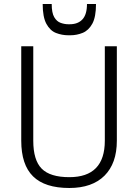

<svg xmlns="http://www.w3.org/2000/svg" viewBox="-20 -931 689 958"><path d="M326 7Q204 7 145 -51Q86 -109 86 -229V-700H146V-229Q146 -132 188 -89.5Q230 -47 326 -47Q503 -47 503 -229V-700H563V-229Q563 -172 547.5 -128.5Q532 -85 501.5 -54.5Q471 -24 427 -8.5Q383 7 326 7ZM321 -755Q289 -755 259.5 -766.5Q230 -778 211.5 -812Q193 -846 193 -911H238Q238 -867 250.5 -845.5Q263 -824 282.5 -817Q302 -810 321 -810H328Q369 -810 391.5 -834.5Q414 -859 414 -911H459Q459 -846 440.5 -812.5Q422 -779 392.5 -767Q363 -755 331 -755Z"/></svg>

Font: Pathway Extreme 8pt Thin
Style: Regular
Weight: 100
Designer: Eduardo Rodriguez Tunni
Foundry: Eduardo Rodriguez Tunni
Version: Version 1.000